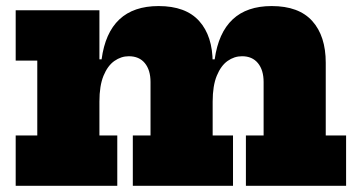

<svg xmlns="http://www.w3.org/2000/svg" viewBox="-20 -598 1146 618"><path d="M771.5 0V-162H828.5V-334Q828.5 -372.5 810.2 -394.8Q792 -417 759 -417Q734 -417 712.5 -401.8Q691 -386.5 677.8 -354.2Q664.5 -322 664.5 -271L634.5 -407H671Q683 -492.5 728.8 -535.5Q774.5 -578.5 854.5 -578.5Q942 -578.5 985.2 -530.2Q1028.5 -482 1028.5 -396V-162H1094V0ZM30.5 0V-162H100V-403H30.5V-565H300V-162H357.5V0ZM407.5 0V-162H464.5V-334Q464.5 -372.5 446.2 -394.8Q428 -417 394.5 -417Q370 -417 348.2 -401.8Q326.5 -386.5 313.2 -354.2Q300 -322 300 -271L270.5 -407H307Q318.5 -492.5 364.2 -535.5Q410 -578.5 490.5 -578.5Q578 -578.5 621.2 -530.2Q664.5 -482 664.5 -396V-162H730V0Z"/></svg>

Font: Hepta Slab ExtraBold
Style: Regular
Weight: 800
Designer: Michael LaGattuta
Foundry: Michael LaGattuta
Version: Version 1.102